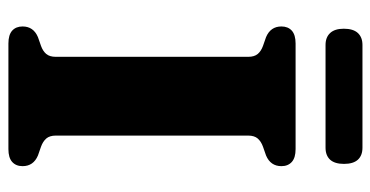

<svg xmlns="http://www.w3.org/2000/svg" viewBox="-238 -666 903 468"><g transform="rotate(90 214.0 -431.5)"><path d="M310 -115.5Q310 -100.5 317.2 -92.2Q324.5 -84 337 -79.5L358.5 -72Q384.5 -61 384.5 -34.5Q384.5 -18.5 374.2 -9.2Q364 0 343 0H85.5Q64.5 0 54.2 -9.2Q44 -18.5 44 -34.5Q44 -61 70 -72L91.5 -79.5Q104 -84 111 -92.2Q118 -100.5 118 -115.5V-584.5Q118 -599.5 111 -607.8Q104 -616 91.5 -620.5L70 -628Q44 -639 44 -665.5Q44 -681.5 54.2 -690.8Q64.5 -700 85.5 -700H343Q364 -700 374.2 -690.8Q384.5 -681.5 384.5 -665.5Q384.5 -639 358.5 -628L337 -620.5Q324.5 -616 317.2 -607.8Q310 -599.5 310 -584.5ZM49.5 -817.5Q49.5 -840.5 60 -851.8Q70.5 -863 89 -863H339.5Q358.5 -863 368.8 -851.8Q379 -840.5 379 -818Q379 -795.5 368.8 -784.2Q358.5 -773 339.5 -773H89Q70.5 -773 60 -784.2Q49.5 -795.5 49.5 -817.5Z"/></g></svg>

Font: Fraunces 28pt Soft Wonky
Style: Bold
Weight: 700
Version: Version 1.000;[b76b70a41]